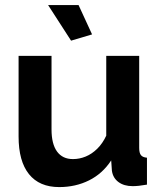

<svg xmlns="http://www.w3.org/2000/svg" viewBox="-20 -751 658 781"><path d="M55.6 -195.9V-523.8H189.6V-224.6Q189.6 -165.4 212 -134.6Q234.4 -103.9 276.7 -103.9Q303.3 -103.9 328.4 -114.2Q353.6 -124.5 375.4 -145.8Q397.2 -167.2 412.2 -199.1V-523.8H546.2V-149.6Q546.2 -128.6 553.4 -119.8Q560.5 -110.9 577.8 -109.5V0Q558.3 3.4 544.6 4.8Q530.9 6.2 519.8 6.2Q484.4 6.2 461.9 -10.5Q439.4 -27.1 435.2 -56.4L432.3 -98.5Q397 -44.5 342.2 -17.3Q287.4 10 220.7 10Q140.1 10 97.9 -42.6Q55.6 -95.1 55.6 -195.9ZM175.6 -730.5H299.5L354.5 -611.1L269.1 -585.6Z"/></svg>

Font: Raleway Thin
Style: Regular
Weight: 100
Designer: Matt McInerney, Pablo Impallari, Rodrigo Fuenzalida
Foundry: Matt McInerney, Pablo Impallari, Rodrigo Fuenzalida
Version: Version 4.026